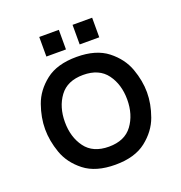

<svg xmlns="http://www.w3.org/2000/svg" viewBox="-127 -798 870 921"><g transform="rotate(-20 308.0 -337.5)"><path d="M48 -262Q48 -321 70 -383.5Q92 -446 150 -491.5Q208 -537 308 -537Q407 -537 465 -491.5Q523 -446 545.5 -383.5Q568 -321 568 -262Q568 -203 545.5 -140.5Q523 -78 465 -32.5Q407 13 308 13Q208 13 150 -32.5Q92 -78 70 -140.5Q48 -203 48 -262ZM467 -262Q467 -339 428 -392Q389 -445 308 -445Q227 -445 188 -392Q149 -339 149 -262Q149 -185 188 -132Q227 -79 308 -79Q389 -79 428 -132Q467 -185 467 -262ZM273 -588H173V-688H273ZM443 -588H343V-688H443Z"/></g></svg>

Font: Shippori Antique
Style: Regular
Weight: 400
Designer: FONTDASU
Foundry: FONTDASU / Google Inc. / but / Adobe
Version: Version 2.001